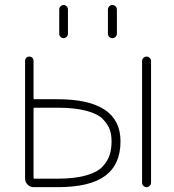

<svg xmlns="http://www.w3.org/2000/svg" viewBox="-20 -775 702 774"><path d="M119.1 -340.8Q115.2 -340.8 115.2 -335.9V-58.6Q115.2 -54.7 119.1 -54.7H211.9Q282.2 -54.7 328.6 -68.4Q375 -82 395 -105Q415 -127.9 422.4 -151.4Q429.7 -174.8 429.7 -205.1Q429.7 -231.4 422.9 -251.5Q416 -271.5 396 -293.5Q376 -315.4 329.1 -328.1Q282.2 -340.8 211.9 -340.8ZM115.2 -378.9Q115.2 -375 119.1 -375H211.9Q465.8 -375 465.8 -205.1Q465.8 -112.3 404.3 -66.4Q342.8 -20.5 211.9 -20.5H115.2Q101.6 -20.5 91.3 -30.8Q81.1 -41 81.1 -54.7V-529.3Q81.1 -537.1 85.9 -542Q90.8 -546.9 98.1 -546.9Q105.5 -546.9 110.4 -542Q115.2 -537.1 115.2 -529.3ZM552.7 -39.1V-529.3Q552.7 -536.1 558.1 -541.5Q563.5 -546.9 570.8 -546.9Q578.1 -546.9 583.5 -541.5Q588.9 -536.1 588.9 -529.3V-39.1Q588.9 -31.2 583.5 -25.9Q578.1 -20.5 570.8 -20.5Q563.5 -20.5 558.1 -25.9Q552.7 -31.2 552.7 -39.1ZM218.8 -638.7V-737.3Q218.8 -744.1 224.1 -749.5Q229.5 -754.9 236.3 -754.9Q243.2 -754.9 248.5 -749.5Q253.9 -744.1 253.9 -737.3V-638.7Q253.9 -631.8 248.5 -626.5Q243.2 -621.1 236.3 -621.1Q229.5 -621.1 224.1 -626.5Q218.8 -631.8 218.8 -638.7ZM415 -638.7V-736.3Q415 -744.1 420.4 -749.5Q425.8 -754.9 433.1 -754.9Q440.4 -754.9 445.8 -749.5Q451.2 -744.1 451.2 -736.3V-638.7Q451.2 -631.8 445.8 -626.5Q440.4 -621.1 433.1 -621.1Q425.8 -621.1 420.4 -626.5Q415 -631.8 415 -638.7Z"/></svg>

Font: Gen Jyuu Gothic ExtraLight
Style: Regular
Weight: 100
Designer: [Source Han Sans]
Ryoko NISHIZUKA  (kana & ideographs); Paul D. Hunt (Latin, Greek & Cyrillic); Wenlong ZHANG  (bopomofo
Version: Version 1.002.20150607